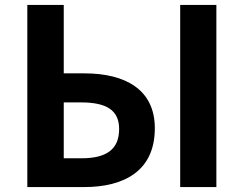

<svg xmlns="http://www.w3.org/2000/svg" viewBox="-20 -760 990 780"><path d="M239 -740H91V0H321C485 0 609 -66 609 -239C609 -397 488 -462 323 -462H239ZM859 -740H712V0H859ZM311 -117H239V-344H309C413 -344 464 -312 464 -236C464 -152 411 -117 311 -117Z"/></svg>

Font: Spoqa Han Sans Neo Bold
Style: Bold
Weight: 700
Designer: [Spoqa Han Sans Neo] Dong-huui Kim  Younghwa Kang  Yujin Lee  [Noto Sans] Ryoko NISHIZUKA  (kana & ideographs); Paul D. 
Foundry: Spoqa (http://www.spoqa-han-sans.com)
Version: Version 1.100;hotconv 1.0.109;makeotfexe 2.5.65596